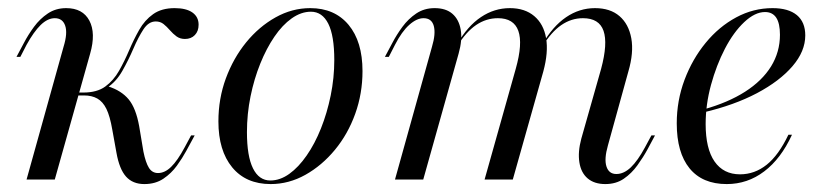

<svg xmlns="http://www.w3.org/2000/svg" viewBox="-20 -446 2054 477"><path d="M338.7 11.3Q309.7 11.3 293.1 -7.3Q276.6 -25.8 269.4 -66.1L258.9 -124.2Q253.2 -157.3 244.4 -175.4Q235.5 -193.5 221.8 -201.2Q208.1 -208.9 188.7 -208.9H155.6L157.3 -216.1H187.1Q221 -216.1 241.5 -231Q262.1 -246 275.8 -270.2Q289.5 -294.4 300.8 -321Q312.1 -347.6 325.8 -371.8Q339.5 -396 360.5 -410.9Q381.5 -425.8 413.7 -425.8Q442.7 -425.8 458.1 -414.9Q473.4 -404 473.4 -384.7Q473.4 -368.5 464.1 -358.9Q454.8 -349.2 439.5 -349.2Q427.4 -349.2 418.5 -355.6Q409.7 -362.1 402 -371Q394.4 -379.8 386.3 -386.3Q378.2 -392.7 366.9 -392.7Q349.2 -392.7 336.3 -373Q323.4 -353.2 311.3 -325Q299.2 -296.8 283.9 -269.8Q268.5 -242.7 246 -228.2L248.4 -231.5Q281.5 -221 299.6 -199.2Q317.7 -177.4 325.8 -132.3L336.3 -69.4Q341.9 -41.9 350 -29Q358.1 -16.1 372.6 -16.1Q389.5 -16.1 405.2 -31.5Q421 -46.8 438.7 -79.8L454.8 -109.7H463.7L442.7 -71Q433.1 -53.2 419.4 -34.3Q405.6 -15.3 385.9 -2Q366.1 11.3 338.7 11.3ZM46 0 137.9 -329.8Q148.4 -363.7 141.9 -382.3Q135.5 -400.8 116.1 -400.8Q98.4 -400.8 81 -383.9Q63.7 -366.9 46 -334.7L30.6 -304.8H21L39.5 -339.5Q50 -359.7 64.5 -379.4Q79 -399.2 98.8 -412.5Q118.5 -425.8 144.4 -425.8Q185.5 -425.8 202 -394.8Q218.5 -363.7 204 -312.9L116.1 0Z M652.4 11.3Q591.1 11.3 556.9 -30.2Q522.6 -71.8 522.6 -144.4Q522.6 -200.8 541.1 -251.2Q559.7 -301.6 591.5 -340.7Q623.4 -379.8 664.5 -402.8Q705.6 -425.8 750.8 -425.8Q811.3 -425.8 846 -384.3Q880.6 -342.7 880.6 -269.4Q880.6 -213.7 862.5 -163.3Q844.4 -112.9 812.1 -73.8Q779.8 -34.7 738.7 -11.7Q697.6 11.3 652.4 11.3ZM651.6 2.4Q675.8 2.4 698.8 -14.1Q721.8 -30.6 741.9 -59.7Q762.1 -88.7 777.4 -127Q792.7 -165.3 801.6 -208.9Q810.5 -252.4 810.5 -296.8Q810.5 -357.3 795.6 -387.1Q780.6 -416.9 752.4 -416.9Q728.2 -416.9 704.8 -400.4Q681.5 -383.9 661.7 -354.8Q641.9 -325.8 626.6 -287.9Q611.3 -250 602.4 -206.5Q593.5 -162.9 593.5 -117.7Q593.5 -58.1 608.5 -27.8Q623.4 2.4 651.6 2.4Z M1483.9 11.3Q1456.5 11.3 1439.9 -2.8Q1423.4 -16.9 1419.4 -42.7Q1415.3 -68.5 1424.2 -101.6L1473.4 -275Q1490.3 -337.9 1479.4 -369.4Q1468.5 -400.8 1428.2 -400.8Q1399.2 -400.8 1374.2 -383.5Q1349.2 -366.1 1328.2 -331.5V-337.1Q1353.2 -380.6 1386.3 -403.2Q1419.4 -425.8 1458.1 -425.8Q1496 -425.8 1519 -406Q1541.9 -386.3 1548.4 -350.8Q1554.8 -315.3 1541.1 -268.5L1490.3 -84.7Q1480.6 -50.8 1486.7 -32.3Q1492.7 -13.7 1511.3 -13.7Q1529.8 -13.7 1547.2 -30.2Q1564.5 -46.8 1582.3 -79.8L1598.4 -109.7H1607.3L1588.7 -75Q1578.2 -55.6 1563.7 -35.5Q1549.2 -15.3 1529.8 -2Q1510.5 11.3 1483.9 11.3ZM961.3 0 1053.2 -329.8Q1062.9 -362.1 1057.7 -381.5Q1052.4 -400.8 1032.3 -400.8Q1015.3 -400.8 996.8 -384.3Q978.2 -367.7 961.3 -334.7L946 -304.8H936.3L954.8 -339.5Q965.3 -359.7 979.8 -379.4Q994.4 -399.2 1014.1 -412.5Q1033.9 -425.8 1059.7 -425.8Q1087.9 -425.8 1104 -411.7Q1120.2 -397.6 1124.6 -372.2Q1129 -346.8 1119.4 -312.9L1031.5 0ZM1183.9 0 1261.3 -275Q1279 -337.9 1267.7 -369.4Q1256.5 -400.8 1216.9 -400.8Q1187.9 -400.8 1162.9 -383.9Q1137.9 -366.9 1116.1 -331.5V-337.1Q1141.9 -381.5 1175 -403.6Q1208.1 -425.8 1246.8 -425.8Q1283.9 -425.8 1307.3 -406Q1330.6 -386.3 1336.7 -351.2Q1342.7 -316.1 1329.8 -268.5L1254 0Z M1785.5 11.3Q1725 11.3 1693.1 -27.8Q1661.3 -66.9 1661.3 -139.5Q1661.3 -196 1680.6 -247.6Q1700 -299.2 1733.1 -339.5Q1766.1 -379.8 1808.9 -402.8Q1851.6 -425.8 1899.2 -425.8Q1938.7 -425.8 1959.7 -408.5Q1980.6 -391.1 1980.6 -358.1Q1980.6 -318.5 1948.8 -281.5Q1916.9 -244.4 1860.5 -214.5Q1804 -184.7 1728.2 -166.9V-174.2Q1788.7 -191.1 1831 -218.1Q1873.4 -245.2 1895.6 -281Q1917.7 -316.9 1917.7 -359.7Q1917.7 -387.9 1908.5 -402Q1899.2 -416.1 1880.6 -416.1Q1855.6 -416.1 1829 -391.1Q1802.4 -366.1 1781 -325Q1759.7 -283.9 1746.4 -235.1Q1733.1 -186.3 1733.1 -137.9Q1733.1 -76.6 1755.2 -44.8Q1777.4 -12.9 1818.5 -12.9Q1854.8 -12.9 1884.7 -36.7Q1914.5 -60.5 1938.7 -111.3H1947.6Q1920.2 -51.6 1878.6 -20.2Q1837.1 11.3 1785.5 11.3Z"/></svg>

Font: Playfair 144pt Light
Style: Italic
Weight: 300
Italic angle: -15.6°
Designer: Claus Eggers Sørensen
Foundry: Claus Eggers Sørensen
Version: Version 2.001;gftools[0.9.30]